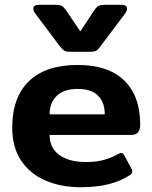

<svg xmlns="http://www.w3.org/2000/svg" viewBox="-20 -766 636 801"><path d="M229 -574 129 -707Q119 -720 119 -730Q119 -746 143 -746H208Q229 -746 237.5 -741.5Q246 -737 255 -724L315 -635L374 -724Q383 -737 391.5 -741.5Q400 -746 421 -746H486Q510 -746 510 -730Q510 -720 500 -707L400 -574Q389 -559 381.5 -554.5Q374 -550 354 -550H275Q255 -550 248 -554.5Q241 -559 229 -574ZM31 -233Q31 -361 101.5 -428Q172 -495 303 -495Q432 -495 498.5 -430Q565 -365 565 -245Q565 -203 527 -203H187Q187 -149 227.5 -119.5Q268 -90 339 -90Q381 -90 412 -98.5Q443 -107 472 -123Q482 -128 486 -128Q493 -128 499 -117L528 -63Q532 -56 532 -51Q532 -43 521 -35Q481 -9 431 3Q381 15 316 15Q235 15 170.5 -12.5Q106 -40 68.5 -95.5Q31 -151 31 -233ZM417 -289Q417 -339 389 -367Q361 -395 304 -395Q247 -395 217 -366.5Q187 -338 187 -289Z"/></svg>

Font: Mitr Medium
Style: Regular
Weight: 500
Designer: Thanarat Vachiruckul
Foundry: Cadson Demak
Version: Version 1.002